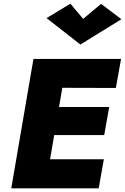

<svg xmlns="http://www.w3.org/2000/svg" viewBox="-20 -1019 677 1039"><path d="M169 0H514L542 -157H196ZM262 -544 607 -543 635 -700H289ZM218 -288H544L571 -440H245ZM161 -700 41 0H224L344 -700ZM430 -917 361 -999 232 -921 415 -778 637 -915 527 -998Z"/></svg>

Font: Jost ExtraBold
Style: Italic
Weight: 800
Italic angle: -5°
Version: Version 3.710